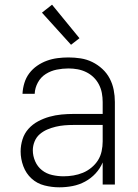

<svg xmlns="http://www.w3.org/2000/svg" viewBox="-20 -787 590 819"><path d="M233 12Q201 12 169.5 4Q138 -4 114.5 -25.5Q91 -47 79.5 -78Q68 -109 68 -141Q68 -167 76 -192.5Q84 -218 101.5 -237.5Q119 -257 142.5 -269.5Q166 -282 191 -289Q216 -296 242 -298.5Q268 -301 294 -301H418V-352Q418 -371 414.5 -390Q411 -409 402 -426.5Q393 -444 379 -457.5Q365 -471 347.5 -479.5Q330 -488 311 -491.5Q292 -495 272 -495Q247 -495 222 -490Q197 -485 175.5 -471.5Q154 -458 141.5 -435Q129 -412 128 -387H76Q77 -410 84 -433Q91 -456 105 -474.5Q119 -493 138.5 -506.5Q158 -520 180 -528Q202 -536 225.5 -539Q249 -542 272 -542Q298 -542 324 -538Q350 -534 373.5 -522.5Q397 -511 416.5 -493Q436 -475 448 -452Q460 -429 465 -403.5Q470 -378 470 -352V0H418V-94Q407 -68 387.5 -47Q368 -26 343 -12.5Q318 1 290 6.5Q262 12 233 12ZM251 -35Q272 -35 293 -38.5Q314 -42 333.5 -50Q353 -58 370 -72Q387 -86 398 -103.5Q409 -121 413.5 -142Q418 -163 418 -184V-254H294Q275 -254 256 -252.5Q237 -251 218 -246.5Q199 -242 181.5 -234.5Q164 -227 149.5 -214.5Q135 -202 127.5 -183.5Q120 -165 120 -146Q120 -122 130 -99Q140 -76 159 -61Q178 -46 202.5 -40.5Q227 -35 251 -35ZM283 -596 159 -733 202 -767 319 -624Z"/></svg>

Font: Lode Dark
Style: Regular
Weight: 400
Monospace: yes
Designer: Belleve Invis
Foundry: Belleve Invis
Version: Version 29.2.0; ttfautohint (v1.8.3)